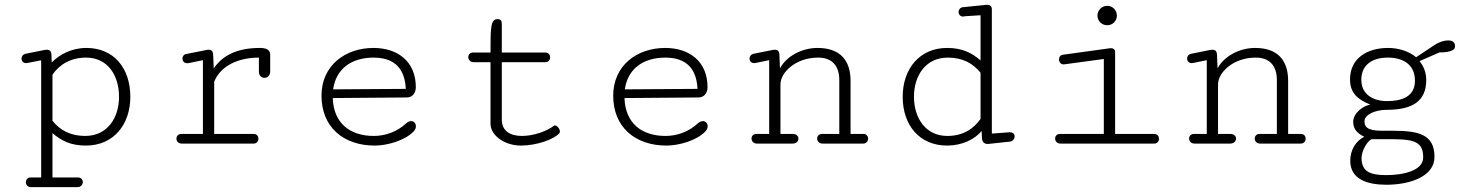

<svg xmlns="http://www.w3.org/2000/svg" viewBox="-20 -596 6095 797"><path d="M194.8 -336.9 193.4 -370.6C192.9 -381.8 187.5 -389.6 174.3 -389.6C171.9 -389.6 168.9 -389.2 165.5 -388.7L85.4 -372.6C73.7 -369.6 69.3 -360.4 69.3 -352.5C69.3 -342.8 76.7 -334 88.4 -334C91.3 -334 94.7 -335 98.1 -335.4L150.9 -345.7V140.6H106.9C93.8 140.6 87.4 150.4 87.4 160.2C87.4 170.4 94.2 180.7 107.9 180.7H301.3C316.4 180.7 323.7 169.9 323.7 159.7C323.7 149.9 316.9 140.6 303.2 140.6H197.8V-43.5C233.9 -12.2 273.4 8.3 336.4 8.3C450.7 8.3 521 -78.1 521 -194.3C521 -312.5 453.1 -397 338.4 -397C276.4 -397 226.1 -368.7 194.8 -336.9ZM474.1 -194.3C474.1 -107.9 426.8 -31.7 333.5 -31.7C271.5 -31.7 228.5 -56.2 197.8 -94.7V-286.1C226.1 -326.7 271.5 -356.9 337.4 -356.9C428.2 -356.9 474.1 -281.7 474.1 -194.3Z M1054.7 -356.9V-298.3C1054.7 -281.2 1066.4 -272.9 1077.6 -272.9C1089.8 -272.9 1101.6 -281.7 1101.6 -300.3V-367.7C1101.6 -386.2 1090.8 -397 1058.6 -397C962.9 -397 901.9 -364.7 867.2 -311.5L865.2 -362.3C864.7 -378.4 862.3 -389.6 846.7 -389.6C843.8 -389.6 839.8 -389.2 835.4 -388.2L752 -371.6C742.2 -369.6 737.3 -361.3 737.3 -353C737.3 -343.3 743.7 -333.5 756.8 -333.5C758.8 -333.5 760.7 -333.5 762.7 -334L822.3 -346.2V-40H732.9C719.2 -40 712.4 -30.3 712.4 -20.5C712.4 -10.3 719.7 0 734.9 0H1032.7C1045.9 0 1052.7 -10.3 1052.7 -20C1052.7 -30.3 1046.4 -40 1033.2 -40H869.1V-256.8C896 -324.2 971.2 -356.9 1054.7 -356.9Z M1362.8 -225.1C1374.5 -308.1 1436 -356.9 1531.2 -356.9C1647 -356.9 1661.6 -274.9 1664.6 -227.1ZM1530.3 -397C1412.6 -397 1314.5 -323.7 1314.5 -198.7C1314.5 -68.8 1405.3 8.3 1535.6 8.3C1586.4 8.3 1661.6 -12.2 1697.8 -51.3C1703.6 -57.6 1706.5 -64.9 1706.5 -71.8C1706.5 -83.5 1698.7 -93.3 1687 -93.3C1681.2 -93.3 1674.3 -90.8 1667 -85C1628.9 -48.8 1579.1 -31.7 1531.7 -31.7C1435.1 -31.7 1364.7 -82.5 1361.3 -189L1668.5 -191.4C1691.4 -191.4 1706.1 -209.5 1706.1 -233.9C1706.1 -340.8 1630.9 -397 1530.3 -397Z M2063 -99.6V-337.9H2244.1C2257.3 -337.9 2263.7 -347.7 2263.7 -357.9C2263.7 -367.7 2257.3 -377.9 2244.6 -377.9H2063V-494.6C2063 -506.3 2061.5 -516.6 2045.4 -516.6C2016.6 -516.6 2016.1 -482.4 2016.1 -377.9H1944.3C1930.7 -377.9 1923.8 -368.7 1923.8 -358.9C1923.8 -348.6 1931.2 -337.9 1946.3 -337.9H2016.1V-82.5C2016.1 -33.7 2074.7 8.3 2142.1 8.3C2210.4 8.3 2281.7 -19 2301.8 -43C2303.2 -44.9 2304.2 -47.4 2304.2 -50.3C2304.2 -61 2293 -75.2 2283.7 -75.2C2281.7 -75.2 2279.8 -74.7 2278.3 -73.2C2248 -50.3 2193.4 -31.7 2147 -31.7C2101.1 -31.7 2063 -49.8 2063 -99.6Z M2573.7 -225.1C2585.4 -308.1 2647 -356.9 2742.2 -356.9C2857.9 -356.9 2872.6 -274.9 2875.5 -227.1ZM2741.2 -397C2623.5 -397 2525.4 -323.7 2525.4 -198.7C2525.4 -68.8 2616.2 8.3 2746.6 8.3C2797.4 8.3 2872.6 -12.2 2908.7 -51.3C2914.6 -57.6 2917.5 -64.9 2917.5 -71.8C2917.5 -83.5 2909.7 -93.3 2897.9 -93.3C2892.1 -93.3 2885.3 -90.8 2877.9 -85C2839.8 -48.8 2790 -31.7 2742.7 -31.7C2646 -31.7 2575.7 -82.5 2572.3 -189L2879.4 -191.4C2902.3 -191.4 2917 -209.5 2917 -233.9C2917 -340.8 2841.8 -397 2741.2 -397Z M3376 -356.9C3435.1 -356.9 3463.9 -321.8 3463.9 -263.7V-40H3392.6C3378.9 -40 3372.1 -30.8 3372.1 -21C3372.1 -10.7 3379.4 0 3394.5 0H3563C3576.7 0 3583.5 -10.3 3583.5 -20.5C3583.5 -30.3 3577.1 -40 3564 -40H3510.7V-260.3C3510.7 -345.2 3467.8 -397 3373.5 -397C3305.7 -397 3242.2 -359.9 3217.8 -312L3215.3 -370.6C3214.8 -381.8 3209.5 -389.6 3196.3 -389.6C3193.8 -389.6 3190.9 -389.2 3187.5 -388.7L3107.4 -372.6C3095.7 -369.6 3091.3 -360.4 3091.3 -352.5C3091.3 -342.8 3098.6 -334 3110.4 -334C3113.3 -334 3116.7 -334.5 3120.1 -335.4L3172.9 -346.2V-40H3120.1C3106.4 -40 3099.6 -30.8 3099.6 -21C3099.6 -10.7 3106.9 0 3122.1 0H3270C3286.1 0 3294.4 -10.3 3294.4 -20.5C3294.4 -30.3 3286.6 -40 3271 -40H3219.7V-245.6C3219.7 -294.9 3282.2 -356.9 3376 -356.9Z M4056.2 -22.9C4057.1 -6.3 4066.4 1.5 4079.1 1.5H4082.5L4173.3 -8.3C4185.5 -10.7 4191.9 -20.5 4191.9 -29.8C4191.9 -38.6 4186 -46.9 4172.4 -46.9H4169.4L4097.2 -41.5V-557.1C4097.2 -568.4 4091.3 -576.2 4077.1 -576.2C4074.2 -576.2 4071.3 -575.7 4067.4 -575.2L3975.1 -565.9C3963.4 -563.5 3959 -553.7 3959 -545.9C3959 -536.1 3966.3 -527.3 3978 -527.3C3981 -527.3 3984.4 -528.3 3987.8 -528.8L4050.3 -532.7V-345.2C4014.2 -376.5 3974.6 -397 3911.6 -397C3797.4 -397 3727.1 -310.5 3727.1 -194.3C3727.1 -76.2 3796.9 8.3 3911.6 8.3C3973.6 8.3 4025.9 -17.6 4054.7 -52.2ZM3773.9 -194.3C3773.9 -280.8 3821.3 -356.9 3914.6 -356.9C3976.6 -356.9 4019.5 -332.5 4050.3 -293.9V-102.5C4022 -62 3978.5 -31.7 3912.6 -31.7C3821.8 -31.7 3773.9 -106.9 3773.9 -194.3Z M4382.3 0H4771C4784.2 0 4791 -9.8 4791 -20C4791 -29.8 4784.7 -40 4771.5 -40H4608.9V-380.4C4608.9 -390.1 4601.6 -396 4591.3 -396C4588.9 -396 4587.4 -396 4585.9 -395.5L4391.6 -368.7C4380.9 -367.2 4376 -358.4 4376 -349.1C4376 -338.9 4382.8 -328.6 4396 -328.6C4397 -328.6 4397.9 -329.1 4399.4 -329.1L4562 -351.1V-40H4380.4C4366.7 -40 4359.9 -30.8 4359.9 -21C4359.9 -10.7 4367.2 0 4382.3 0ZM4576.2 -571.8C4553.7 -571.8 4535.6 -553.7 4535.6 -531.2C4535.6 -508.8 4553.7 -491.2 4576.2 -491.2C4598.6 -491.2 4616.2 -508.8 4616.2 -531.2C4616.2 -553.7 4598.6 -571.8 4576.2 -571.8Z M5192.4 -356.9C5251.5 -356.9 5280.3 -321.8 5280.3 -263.7V-40H5209C5195.3 -40 5188.5 -30.8 5188.5 -21C5188.5 -10.7 5195.8 0 5210.9 0H5379.4C5393.1 0 5399.9 -10.3 5399.9 -20.5C5399.9 -30.3 5393.6 -40 5380.4 -40H5327.1V-260.3C5327.1 -345.2 5284.2 -397 5189.9 -397C5122.1 -397 5058.6 -359.9 5034.2 -312L5031.7 -370.6C5031.2 -381.8 5025.9 -389.6 5012.7 -389.6C5010.3 -389.6 5007.3 -389.2 5003.9 -388.7L4923.8 -372.6C4912.1 -369.6 4907.7 -360.4 4907.7 -352.5C4907.7 -342.8 4915 -334 4926.8 -334C4929.7 -334 4933.1 -334.5 4936.5 -335.4L4989.3 -346.2V-40H4936.5C4922.9 -40 4916 -30.8 4916 -21C4916 -10.7 4923.3 0 4938.5 0H5086.4C5102.5 0 5110.8 -10.3 5110.8 -20.5C5110.8 -30.3 5103 -40 5087.4 -40H5036.1V-245.6C5036.1 -294.9 5098.6 -356.9 5192.4 -356.9Z M5853.5 -260.7C5853.5 -193.8 5797.4 -176.3 5737.8 -176.3C5678.7 -176.3 5630.9 -205.1 5630.9 -264.6C5630.9 -330.1 5680.7 -356.9 5740.7 -356.9C5800.3 -356.9 5853.5 -331.5 5853.5 -260.7ZM5673.8 -18.1H5763.7C5857.9 -18.1 5887.7 -2 5887.7 57.6C5887.7 113.3 5803.2 130.9 5733.9 130.9C5667.5 130.9 5631.8 116.2 5631.8 59.6C5631.8 31.7 5654.8 -10.7 5673.8 -18.1ZM5716.8 -53.2C5652.8 -53.2 5644 -71.3 5644 -92.8C5644 -119.1 5686 -140.1 5736.3 -140.1C5844.2 -140.1 5900.4 -176.8 5900.4 -263.7C5900.4 -294.4 5890.1 -320.3 5872.6 -342.3L5955.1 -378.4C6003.9 -378.4 6020 -389.6 6020 -403.3C6020 -415.5 6015.1 -428.2 5991.7 -428.2C5975.6 -428.2 5955.1 -422.9 5932.6 -407.7L5858.4 -358.4C5827.1 -384.3 5784.7 -397 5741.7 -397C5657.7 -397 5584 -356 5584 -266.1C5584 -209 5617.2 -182.6 5668 -161.6C5641.1 -158.2 5597.2 -127.9 5597.2 -90.3C5597.2 -60.1 5613.8 -42.5 5643.1 -28.3C5610.8 -12.2 5585 22.9 5585 71.8C5585 149.4 5658.2 170.9 5734.9 170.9C5834.5 170.9 5934.6 135.7 5934.6 55.7C5934.6 -36.6 5872.1 -53.2 5762.2 -53.2Z"/></svg>

Font: Cutive Mono
Style: Regular
Weight: 400
Monospace: yes
Designer: Vernon Adams
Foundry: Vernon Adams
Version: Version 1.002